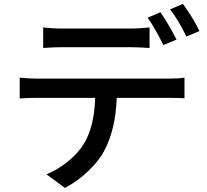

<svg xmlns="http://www.w3.org/2000/svg" viewBox="-20 -879 1040 966"><path d="M868.2 -679.7 801.8 -652.3Q759.8 -738.3 722.7 -790L787.1 -817.4Q829.1 -756.8 868.2 -679.7ZM631.8 -641.6H294.9Q252 -641.6 197.3 -637.7V-741.2Q242.2 -735.4 293.9 -735.4H631.8Q685.5 -735.4 732.4 -741.2V-637.7Q668 -641.6 631.8 -641.6ZM169.9 -483.4H824.2Q877 -483.4 908.2 -488.3V-384.8Q861.3 -386.7 824.2 -386.7H567.4Q561.5 -228.5 504.9 -121.1Q477.5 -69.3 423.8 -18.1Q370.1 33.2 306.6 66.4L213.9 -2Q269.5 -24.4 319.8 -64.9Q370.1 -105.5 399.4 -151.4Q454.1 -237.3 459 -386.7H169.9Q121.1 -386.7 79.1 -383.8V-488.3Q127.9 -483.4 169.9 -483.4ZM835.9 -832 900.4 -859.4Q951.2 -790 983.4 -722.7L918 -695.3Q876 -780.3 835.9 -832Z"/></svg>

Font: Gen Shin Gothic Medium
Style: Regular
Weight: 500
Designer: [Source Han Sans]
Ryoko NISHIZUKA  (kana & ideographs); Paul D. Hunt (Latin, Greek & Cyrillic); Wenlong ZHANG  (bopomofo
Version: Version 1.002.20150607